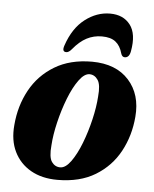

<svg xmlns="http://www.w3.org/2000/svg" viewBox="-49 -690 595 741"><g transform="rotate(5 248.0 -319.5)"><path d="M295 -456.5Q388 -456 437.5 -401Q487 -346 479.5 -259Q473.5 -185.5 440.5 -124.5Q407.5 -63.5 347.5 -27Q287.5 9.5 200.5 9.5Q140.5 9.5 97.5 -15Q54.5 -39.5 33 -83.5Q11.5 -127.5 17 -187Q23 -261.5 56.5 -322.8Q90 -384 150 -420.2Q210 -456.5 295 -456.5ZM207.5 -39.5Q228 -39.5 248.8 -68.2Q269.5 -97 286.8 -141.5Q304 -186 315.5 -235Q327 -284 329.5 -324.5Q334 -370 321.8 -388.5Q309.5 -407 290 -407.5Q269.5 -408 248.5 -379.2Q227.5 -350.5 210 -305.8Q192.5 -261 180.8 -211.8Q169 -162.5 166.5 -121.5Q162 -75 174.5 -57.2Q187 -39.5 207.5 -39.5ZM324 -557Q292.5 -557 265.5 -543Q238.5 -529 213 -498Q202 -484.5 192 -484.5Q174 -484.5 183 -510Q206 -578 251.2 -612.8Q296.5 -647.5 348 -647.5Q399.5 -647.5 426.2 -612.5Q453 -577.5 440.5 -509.5Q436 -484.5 418.5 -484.5Q408 -484.5 404 -498Q396 -527.5 377.2 -542.2Q358.5 -557 324 -557Z"/></g></svg>

Font: Fraunces 144pt Soft
Style: Bold Italic
Weight: 700
Italic angle: -16°
Version: Version 1.000;[b76b70a41]